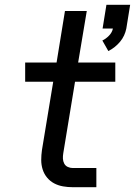

<svg xmlns="http://www.w3.org/2000/svg" viewBox="-20 -781 563 801"><path d="M432 -568 407 -612Q422 -619 435 -632.5Q448 -646 451 -662H408L424 -761H523L507 -662Q504 -647 497.5 -633Q491 -619 481 -607Q471 -595 458.5 -585Q446 -575 432 -568ZM284 0Q263 0 243 -3.5Q223 -7 206 -16Q189 -25 176.5 -40Q164 -55 158 -74Q152 -93 152 -113.5Q152 -134 155 -155L202 -440H85V-520H216L251 -735H342L306 -520H461V-440H293L244 -142Q242 -130 242.5 -119Q243 -108 248 -98.5Q253 -89 263 -84.5Q273 -80 284 -80H382V0Z"/></svg>

Font: Iosevka SS04 Medium
Style: Italic
Weight: 500
Italic angle: -9°
Monospace: yes
Designer: Belleve Invis
Foundry: Belleve Invis
Version: Version 19.0.0; ttfautohint (v1.8.4)